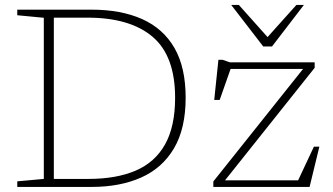

<svg xmlns="http://www.w3.org/2000/svg" viewBox="-20 -736 1311 756"><path d="M669.5 -351Q669.5 -516 580.8 -591.2Q492 -666.5 324.5 -666.5H163L165.5 -698H340Q456.5 -698 539.8 -660.8Q623 -623.5 667 -547Q711 -470.5 711 -351Q711 -230 665.2 -152.2Q619.5 -74.5 536.2 -37.2Q453 0 341 0H165.5L163 -31.5H328Q437.5 -31.5 513.8 -64Q590 -96.5 629.8 -167.2Q669.5 -238 669.5 -351ZM48 0V-22L152.5 -31.5V-666L48 -676V-698H192V0ZM820 0V-21.5L1182 -475.5L1193 -464.5H862.5L892 -476L845 -342.5H823.5L840 -500.5H856.5L885.5 -490.5H1219V-469L856.5 -14L845 -26H1168L1148.5 -14.5L1216 -158.5H1237.5L1199 0ZM1042 -580.5H1025L1147 -716.5H1176.5L1051 -553H1016.5L890.5 -716.5H920.5Z"/></svg>

Font: Newsreader 9pt ExtraLight
Style: Regular
Weight: 250
Designer: Hugues Gentile
Foundry: Production Type
Version: Version 1.003